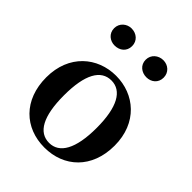

<svg xmlns="http://www.w3.org/2000/svg" viewBox="-225 -927 1072 1072"><g transform="rotate(45 310.5 -391.5)"><path d="M311 16C464 16 581 -89 581 -269C581 -449 456 -551 311 -551C165 -551 41 -448 41 -269C41 -90 156 16 311 16ZM311 -21C228 -21 182 -102 182 -268C182 -433 228 -514 311 -514C392 -514 440 -433 440 -268C440 -102 392 -21 311 -21ZM436 -664C474 -664 506 -689 506 -731C506 -772 474 -799 436 -799C398 -799 364 -772 364 -731C364 -689 398 -664 436 -664ZM185 -664C225 -664 257 -689 257 -731C257 -772 225 -799 185 -799C149 -799 115 -772 115 -731C115 -689 149 -664 185 -664Z"/></g></svg>

Font: Noto Serif CJK JP
Style: Bold
Weight: 700
Designer: Ryoko NISHIZUKA 西塚涼子 (kana & ideographs); Frank Grießhammer (Latin, Greek & Cyrillic); Wenlong ZHANG 张文龙 (bopomofo); San
Foundry: Adobe Systems Incorporated
Version: Version 1.000;PS 1;hotconv 16.6.53;makeotf.lib2.5.65590